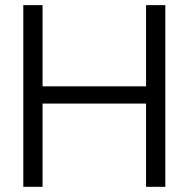

<svg xmlns="http://www.w3.org/2000/svg" viewBox="-20 -720 727 740"><path d="M69.8 0V-700.2H144V-387.2H543V-700.2H617.2V0H543V-320.8H144V0Z"/></svg>

Font: LT Superior
Style: Regular
Weight: 400
Designer: Daniel Lyons
Foundry: LyonsType
Version: Version 1.000